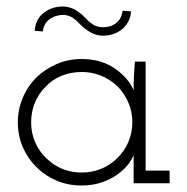

<svg xmlns="http://www.w3.org/2000/svg" viewBox="-20 -565 578 592"><path d="M503 0V-39H429V-375H396Q394 -353 393 -330.5Q392 -308 392 -287Q375 -326 333 -354.5Q291 -383 232 -383Q190 -383 154.5 -367.5Q119 -352 92 -326Q65 -299 50 -263Q35 -227 35 -188Q35 -147 50 -112Q65 -77 92 -50Q119 -23 154.5 -8Q190 7 232 7Q262 7 288.5 -1Q315 -9 336 -23Q356 -36 370.5 -52.5Q385 -69 392 -87Q392 -74 392 -63.5Q392 -53 392 -41V0ZM232 -343Q264 -343 292 -331.5Q320 -320 342 -299Q363 -278 375.5 -249.5Q388 -221 388 -188Q388 -155 375.5 -126.5Q363 -98 341 -77Q320 -56 292 -44.5Q264 -33 232 -33Q200 -33 173 -44Q146 -55 125 -75Q102 -96 89 -125Q76 -154 76 -188Q76 -220 87.5 -248Q99 -276 120 -297Q140 -319 169 -331Q198 -343 232 -343ZM354 -473Q366 -482 374.5 -496.5Q383 -511 384 -530L358 -532Q356 -516 349.5 -506.5Q343 -497 334 -491Q325 -485 315 -483Q305 -481 298 -481Q284 -481 272 -486.5Q260 -492 244 -509Q228 -526 210.5 -535.5Q193 -545 172 -545Q158 -545 143.5 -540.5Q129 -536 117 -527Q104 -518 96 -503.5Q88 -489 87 -470L112 -468Q114 -482 119.5 -491Q125 -500 133 -506Q143 -513 154 -516Q165 -519 173 -519Q187 -519 198.5 -513.5Q210 -508 226 -491Q242 -475 259.5 -465Q277 -455 298 -455Q313 -455 327.5 -459.5Q342 -464 354 -473Z"/></svg>

Font: Josefin Slab Thin
Style: Regular
Weight: 400
Version: Version 2.000